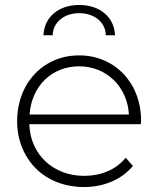

<svg xmlns="http://www.w3.org/2000/svg" viewBox="-20 -749 637 773"><path d="M84 -124C129 -44 214 4 318 4C398 4 470 -26 515 -81L486 -114C447 -66 387 -41 319 -41C195 -41 102 -126 98 -249H547L548 -263C548 -416 441 -526 299 -526C252 -526 209 -515 171 -492C95 -447 49 -362 49 -261C49 -210 61 -164 84 -124ZM99 -288C107 -402 188 -482 299 -482C408 -482 493 -400 499 -288ZM192 -607C193 -660 239 -696 299 -696C359 -696 405 -660 406 -607H443C440 -682 380 -729 299 -729C218 -729 158 -682 155 -607Z"/></svg>

Font: Montserrat Light
Style: Regular
Weight: 300
Designer: Julieta Ulanovsky
Foundry: Julieta Ulanovsky
Version: Version 7.200